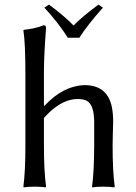

<svg xmlns="http://www.w3.org/2000/svg" viewBox="-20 -807 589 830"><path d="M272.9 -644Q234.4 -706.1 171.9 -773.9L191.9 -787.1Q262.7 -733.9 297.9 -696.8Q336.4 -736.3 405.8 -787.1L424.8 -773.9Q357.4 -698.2 323.2 -644ZM169.9 -352.1 171.9 -349.1Q251.5 -435.5 345.2 -439Q444.8 -439 463.9 -342.8Q469.2 -315.4 469.2 -280.8Q469.2 -264.6 467.8 -230.5Q466.8 -195.8 466.8 -180.2Q466.8 -64 476.1 0L474.1 2.9Q456.1 0 426.8 0Q397.9 0 379.9 2.9L377.9 0Q386.7 -61.5 387.2 -180.2V-277.8Q387.2 -356.9 352.5 -372.6Q337.9 -378.9 314.9 -378.9Q255.9 -378.9 194.8 -322.8Q181.6 -310.1 169.9 -296.9V-180.2Q169.9 -68.4 179.2 0L176.8 2.9Q158.7 0 129.9 0Q101.1 0 83 2.9L81.1 0Q89.8 -65.9 89.8 -180.2V-481Q89.8 -625 81.1 -674.8L83 -678.2Q128.9 -682.1 169.9 -698.2Q178.2 -696.3 179.2 -688Q170.4 -572.3 169.9 -501Z"/></svg>

Font: Linux Biolinum Capitals O
Style: Small Caps
Weight: 400
Designer: Philipp H. Poll
Foundry: Philipp H. Poll
Version: Version 1.0.4